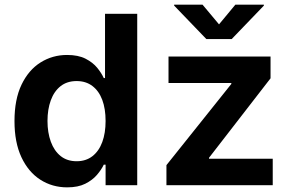

<svg xmlns="http://www.w3.org/2000/svg" viewBox="-20 -786 1236 815"><path d="M265.1 9.3Q201.7 9.3 150.9 -23.4Q100.1 -56.2 70.8 -118.9Q41.5 -181.6 41.5 -272Q41.5 -364.3 71.5 -426.8Q101.6 -489.3 152.3 -521Q203.1 -552.7 264.6 -552.7Q312 -552.7 343 -536.9Q374 -521 392.6 -498.3Q411.1 -475.6 420.4 -454.6H425.8V-727.5H562.5V0H428.2V-86.9H420.4Q410.6 -65.9 391.6 -43.7Q372.6 -21.5 342 -6.1Q311.5 9.3 265.1 9.3ZM305.2 -101.6Q344.7 -101.6 372.3 -123Q399.9 -144.5 414.1 -182.9Q428.2 -221.2 428.2 -272.5Q428.2 -324.2 414.1 -362.1Q399.9 -399.9 372.3 -420.9Q344.7 -441.9 305.2 -441.9Q264.6 -441.9 237.1 -420.2Q209.5 -398.4 195.6 -360.1Q181.6 -321.8 181.6 -272.5Q181.6 -223.1 195.8 -184.3Q210 -145.5 237.5 -123.5Q265.1 -101.6 305.2 -101.6ZM686.5 0V-85L961.9 -429.7V-433.6H695.3V-545.9H1128.4V-453.6L867.2 -116.2V-112.3H1137.7V0ZM839.8 -766.1 909.7 -682.6 979 -766.1H1100.1V-762.2L963.4 -620.1H856L719.2 -762.2V-766.1Z"/></svg>

Font: Inter
Style: 650
Weight: 650
Designer: Rasmus Andersson
Foundry: rsms
Version: Version 4.001;git-66647c0bb